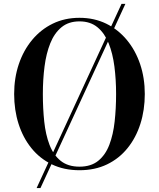

<svg xmlns="http://www.w3.org/2000/svg" viewBox="-20 -850 802 970"><path d="M381.5 10Q303.5 10 242.2 -19.5Q181 -49 138.5 -101.8Q96 -154.5 73.8 -224.2Q51.5 -294 51.5 -375Q51.5 -456 75 -525.8Q98.5 -595.5 142.2 -648.2Q186 -701 246.5 -730.5Q307 -760 381.5 -760Q456 -760 516.5 -730.5Q577 -701 620.8 -648.2Q664.5 -595.5 688 -525.8Q711.5 -456 711.5 -375Q711.5 -294 689.2 -224.2Q667 -154.5 624.5 -101.8Q582 -49 520.8 -19.5Q459.5 10 381.5 10ZM381.5 -742Q326.5 -742 290.5 -712.2Q254.5 -682.5 234 -631.2Q213.5 -580 205 -514Q196.5 -448 196.5 -375Q196.5 -302 203.5 -236Q210.5 -170 230 -118.8Q249.5 -67.5 286.2 -37.8Q323 -8 381.5 -8Q440 -8 476.5 -37.8Q513 -67.5 532.5 -118.8Q552 -170 559.2 -236Q566.5 -302 566.5 -375Q566.5 -448 558 -514Q549.5 -580 529 -631.2Q508.5 -682.5 472.5 -712.2Q436.5 -742 381.5 -742ZM594 -830.5H613.5L184.5 100H165Z"/></svg>

Font: Bodoni* 11pt Medium
Style: Regular
Weight: 500
Version: Version 2.3